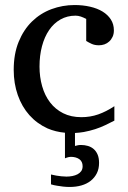

<svg xmlns="http://www.w3.org/2000/svg" viewBox="-20 -514 506 759"><path d="M371.6 129.9Q371.6 153.3 362.8 170.9Q354 188.5 338.6 200.7Q323.2 212.9 302 219Q280.8 225.1 255.4 225.1Q242.2 225.1 229.2 223.6Q216.3 222.2 205.6 220.2Q192.9 218.3 181.6 214.8V175.8Q191.9 178.2 202.6 180.2Q211.9 181.6 222.4 182.9Q232.9 184.1 242.7 184.1Q254.4 184.1 265.9 181.9Q277.3 179.7 286.4 175Q295.4 170.4 301 162.6Q306.6 154.8 306.6 143.1Q306.6 124.5 293.5 115.2Q280.3 106 259.8 106Q255.9 106 252 106.9Q248 107.9 244.6 108.9L236.8 111.8V10.7Q199.7 7.3 168 -6.3Q126 -25.4 96.2 -58.8Q66.4 -92.3 50.3 -138.2Q34.2 -184.1 34.2 -237.8Q34.2 -300.8 53.7 -348.6Q73.2 -396.5 106.4 -429Q139.6 -461.4 183.3 -477.8Q227.1 -494.1 274.9 -494.1Q307.6 -494.1 336.2 -487.5Q364.7 -481 385.5 -468.3Q406.2 -455.6 418.2 -437Q430.2 -418.5 430.2 -394Q430.2 -379.4 425 -368.4Q419.9 -357.4 411.6 -349.9Q403.3 -342.3 392.8 -338.6Q382.3 -335 371.1 -335Q354.5 -335 342.3 -340.6Q330.1 -346.2 320.8 -352.1V-439Q310.5 -444.8 299.6 -448.5Q288.6 -452.1 278.8 -452.1Q245.6 -452.1 219 -437Q192.4 -421.9 174.1 -395Q155.8 -368.2 146 -331.3Q136.2 -294.4 136.2 -251Q136.2 -209.5 146.7 -172.9Q157.2 -136.2 178 -109.1Q198.7 -82 229.7 -66.4Q260.7 -50.8 301.8 -50.8Q336.9 -50.8 368.4 -61.8Q399.9 -72.8 432.1 -94.2V-37.1Q415 -28.3 396.2 -19.3Q377.4 -10.3 356.2 -3.4Q335 3.4 311.5 7.8Q294.4 10.7 276.4 11.7V63Q281.7 62 286.6 60.5Q291.5 59.1 299.8 59.1Q314.9 59.1 327.9 63Q340.8 66.9 350.6 75.4Q360.4 84 366 97.4Q371.6 110.8 371.6 129.9Z"/></svg>

Font: BabelStone Ogham Special
Style: Regular
Weight: 400
Designer: Andrew West
Foundry: BabelStone
Version: Version 1.02 March 14, 2022